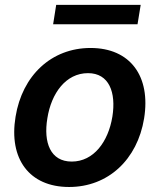

<svg xmlns="http://www.w3.org/2000/svg" viewBox="-20 -747 648 778"><path d="M259.9 10.7C418 10.7 536.6 -100.1 563.9 -267C591.6 -438.2 507.8 -552.6 346.9 -552.6C188.6 -552.6 70 -441.4 43 -273.8C14.9 -103.7 98.4 10.7 259.9 10.7ZM171.9 -267.8C187.9 -369.3 246.8 -450.6 336.6 -450.6C422.2 -450.6 451 -372.5 435.4 -274.5C418.7 -172.6 359.7 -92.3 270.6 -92.3C184.3 -92.3 155.5 -169.4 171.9 -267.8ZM195.3 -648.8H537.3L550.1 -727.3H207.7Z"/></svg>

Font: Margiela Sans Semi Bold
Style: Italic
Weight: 600
Italic angle: -9.39999°
Designer: Stefan Endress, Andreas Faust
Version: Version 1.100;FEAKit 1.0